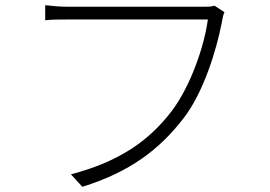

<svg xmlns="http://www.w3.org/2000/svg" viewBox="-20 -711 1040 739"><path d="M806 -689C791 -685 780 -685 767 -685H243C210 -685 181 -688 154 -691V-633C179 -636 206 -636 242 -636H780C767 -535 714 -381 642 -285C557 -173 444 -90 253 -40L297 8C483 -50 594 -137 685 -254C762 -352 813 -516 834 -626C837 -645 839 -653 844 -664Z"/></svg>

Font: Spoqa Han Sans Neo Light
Style: Regular
Weight: 300
Designer: [Spoqa Han Sans Neo] Dong-huui Kim  Younghwa Kang  Yujin Lee  [Noto Sans] Ryoko NISHIZUKA  (kana & ideographs); Paul D. 
Foundry: Spoqa (http://www.spoqa-han-sans.com)
Version: Version 1.000